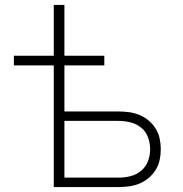

<svg xmlns="http://www.w3.org/2000/svg" viewBox="-20 -755 740 775"><path d="M197 0V-491H36V-530H197V-735H240V-530H401V-491H240V-305H459Q481 -305 502.5 -302Q524 -299 544 -290.5Q564 -282 580.5 -268Q597 -254 608.5 -235.5Q620 -217 624.5 -195.5Q629 -174 629 -153Q629 -131 624.5 -109.5Q620 -88 608.5 -69.5Q597 -51 580.5 -37Q564 -23 544 -14.5Q524 -6 502.5 -3Q481 0 459 0ZM240 -38H459Q483 -38 507 -44Q531 -50 550 -66Q569 -82 577.5 -105Q586 -128 586 -153Q586 -177 577.5 -200.5Q569 -224 550 -239.5Q531 -255 507 -261Q483 -267 459 -267H240Z"/></svg>

Font: Iosevka Aile Extralight
Style: Regular
Weight: 200
Designer: Belleve Invis
Foundry: Belleve Invis
Version: Version 31.1.0; ttfautohint (v1.8.4)